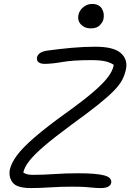

<svg xmlns="http://www.w3.org/2000/svg" viewBox="-20 -947 661 974"><path d="M136 7Q67 7 45 -20Q23 -47 30 -87Q37 -119 65 -157.5Q93 -196 154.5 -249.5Q216 -303 322 -379Q404 -438 454 -481Q504 -524 528.5 -557Q553 -590 557 -618Q542 -629 516 -635.5Q490 -642 442 -642Q351 -642 296.5 -632.5Q242 -623 206 -623Q187 -623 176 -631Q165 -639 168 -657Q171 -669 182.5 -677.5Q194 -686 218 -690Q283 -699 344.5 -704.5Q406 -710 464 -710Q556 -710 592.5 -678Q629 -646 619 -596Q613 -567 600 -542Q587 -517 558.5 -487.5Q530 -458 479 -417Q428 -376 345 -316Q258 -252 206.5 -208Q155 -164 130 -132.5Q105 -101 98 -72Q114 -60 146 -60Q200 -60 256.5 -64Q313 -68 375 -68Q470 -68 509.5 -57Q549 -46 544 -19Q538 7 492 7Q469 7 451 5Q433 3 409.5 1.5Q386 0 345 0Q288 0 235 3.5Q182 7 136 7ZM441 -803Q409 -803 390.5 -823Q372 -843 378 -872Q383 -895 403 -911Q423 -927 447 -927Q482 -927 496.5 -903.5Q511 -880 505 -851Q502 -835 486.5 -819Q471 -803 441 -803Z"/></svg>

Font: Shantell Sans Normal
Style: Italic
Weight: 300
Italic angle: -11.31°
Designer: Stephen Nixon, Anya Danilova, Shantell Martin
Foundry: Arrow Type
Version: Version 1.008;[a672d596b]